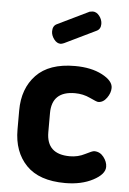

<svg xmlns="http://www.w3.org/2000/svg" viewBox="-52 -753 539 801"><g transform="rotate(5 217.0 -352.5)"><path d="M326 -635 196 -572Q186 -568 182 -568Q166 -568 154 -584Q142 -600 142 -617Q142 -640 159 -648L291 -712Q301 -714 304 -714Q320 -714 332 -698.5Q344 -683 344 -665Q344 -643 326 -635ZM251 9Q142 9 88 -47Q34 -103 34 -196V-276Q34 -368 88 -424.5Q142 -481 250 -481Q318 -481 364 -457Q410 -433 410 -403Q410 -382 395 -361Q380 -340 359 -340Q353 -340 323.5 -354Q294 -368 260 -368Q163 -368 163 -276V-196Q163 -104 261 -104Q295 -104 324 -119Q353 -134 361 -134Q385 -134 400.5 -114Q416 -94 416 -73Q416 -42 367.5 -16.5Q319 9 251 9Z"/></g></svg>

Font: Dosis
Style: Bold
Weight: 700
Designer: Edgar Tolentino, Pablo Impallari, Igino Marini
Foundry: Edgar Tolentino, Pablo Impallari, Igino Marini
Version: Version 1.007